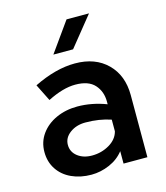

<svg xmlns="http://www.w3.org/2000/svg" viewBox="-114 -842 813 941"><g transform="rotate(-15 292.5 -371.5)"><path d="M520 -315V0H399V-63Q371 -27 326 -7.5Q281 12 234 12Q178 12 133.5 -8.5Q89 -29 64 -67Q39 -105 39 -155Q39 -206 67.5 -245.5Q96 -285 144.5 -307Q193 -329 252 -329Q325 -329 399 -301V-315Q399 -366 368 -400.5Q337 -435 270 -435Q208 -435 129 -395L86 -481Q198 -536 295 -536Q398 -536 459 -475.5Q520 -415 520 -315ZM399 -164V-223Q340 -243 270 -243Q224 -243 191.5 -219Q159 -195 159 -159Q159 -123 188 -100.5Q217 -78 261 -78Q309 -78 349 -101.5Q389 -125 399 -164ZM426 -755 305 -605H205L312 -755Z"/></g></svg>

Font: Metropolitano Medium
Style: Regular
Weight: 500
Designer: Fonts by Alex Slobzheninov & Chris M. Simpson / Changes by Cristiano Sobral
Foundry: Fonts by Alex Slobzheninov & Chris M. Simpson / Changes by Cristiano Sobral
Version: Version 1.00;August 30, 2020;FontCreator 13.0.0.2681 64-bit